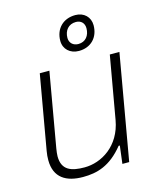

<svg xmlns="http://www.w3.org/2000/svg" viewBox="-114 -834 767 927"><g transform="rotate(-15 269.0 -370.5)"><path d="M324 -581C384 -581 424 -622 424 -683C424 -724 394 -753 351 -753C290 -753 249 -712 249 -651C249 -610 280 -581 324 -581ZM330 -614C304 -614 286 -631 286 -656C286 -693 308 -720 345 -720C371 -720 387 -703 387 -678C387 -641 366 -614 330 -614ZM186 12C256 12 323 -6 390 -89H396L385 0H419L511 -526H463L408 -213C386 -88 289 -31 205 -31C140 -31 92 -46 92 -116C92 -127 94 -141 96 -154L161 -526H113L48 -155C45 -139 44 -124 44 -110C44 -22 102 12 186 12Z"/></g></svg>

Font: Archivo Thin
Style: Italic
Weight: 100
Italic angle: -10°
Designer: Hector Gatti
Foundry: Omnibus-Type
Version: Version 2.001